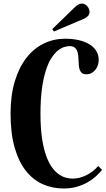

<svg xmlns="http://www.w3.org/2000/svg" viewBox="-20 -950 600 1091"><path d="M375 -688Q361.8 -688 344.2 -682.6Q326.7 -677.2 308.3 -662.4Q290 -647.5 272.5 -620.6Q254.9 -593.8 241 -551Q227.1 -508.3 218.5 -447.3Q210 -386.2 210 -303.2Q210 -224.1 218.5 -166Q227.1 -107.9 241.5 -67.1Q255.9 -26.4 274.4 -0.5Q293 25.4 313.5 39.8Q334 54.2 354.5 59.6Q375 64.9 393.1 64.9Q412.1 64.9 431.6 60.1Q451.2 55.2 470 45.9Q488.8 36.6 506.1 23.4Q523.4 10.3 538.1 -6.8L560.1 15.1Q545.4 33.2 524.9 52Q504.4 70.8 477.3 86.2Q450.2 101.6 416.5 111.3Q382.8 121.1 341.8 121.1Q277.8 121.1 222.9 96.7Q168 72.3 127.2 20.8Q86.4 -30.8 63.2 -111.3Q40 -191.9 40 -304.2Q40 -409.7 64.5 -489.3Q88.9 -568.8 130.9 -622.3Q172.9 -675.8 229.5 -702.9Q286.1 -730 350.1 -730Q392.6 -730 427.5 -721.9Q462.4 -713.9 487.8 -698.5Q513.2 -683.1 527.1 -660.4Q541 -637.7 541 -608.9Q541 -595.7 536.6 -581.3Q532.2 -566.9 523.2 -554.9Q514.2 -543 501 -535.4Q487.8 -527.8 470.2 -527.8Q454.6 -527.8 446 -534.7Q437.5 -541.5 433.3 -552.7Q429.2 -564 428 -578.4Q426.8 -592.8 426.3 -607.9Q425.8 -623 424.1 -637.5Q422.4 -651.9 417.2 -663.1Q412.1 -674.3 402.3 -681.2Q392.6 -688 375 -688ZM276.9 -784.7 409.7 -913.1Q418 -920.4 427.2 -925Q436.5 -929.7 445.8 -929.7Q454.6 -929.7 462.4 -925.5Q470.2 -921.4 476.1 -914.6Q481.9 -907.7 485.4 -899.2Q488.8 -890.6 488.8 -881.8Q488.8 -869.1 480.2 -859.6Q471.7 -850.1 460 -844.7L286.6 -771Z"/></svg>

Font: Berkshire Swash
Style: Regular
Weight: 700
Designer: Astigmatic (AOETI)
Foundry: Astigmatic (AOETI)
Version: Version 1.000